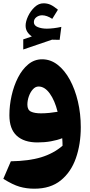

<svg xmlns="http://www.w3.org/2000/svg" viewBox="-20 -848 541 1157"><path d="M187 289.1Q139.6 289.1 98.1 277.1Q56.6 265.1 0 229.5L45.4 124Q154.8 122.1 228.5 99.6Q302.2 77.1 356.9 30.3Q356.9 19 356.4 8.1Q356 -2.9 355 -15.1Q325.2 -3.4 287.4 3.4Q249.5 10.3 206.1 10.3Q124.5 10.3 80.6 -30.3Q36.6 -70.8 36.6 -153.8Q36.6 -211.9 49.8 -271.2Q63 -330.6 88.4 -380.4Q113.8 -430.2 150.4 -460.4Q187 -490.7 233.9 -490.7Q284.7 -490.7 327.1 -457.8Q369.6 -424.8 400.9 -367.4Q432.1 -310.1 449.5 -236.3Q466.8 -162.6 466.8 -81.5Q466.8 21 437.3 105.2Q407.7 189.5 345.9 239.3Q284.2 289.1 187 289.1ZM327.1 -174.3Q310.1 -242.7 279.8 -284.7Q249.5 -326.7 212.4 -326.7Q193.4 -326.7 178 -309.6Q162.6 -292.5 153.8 -267.3Q145 -242.2 145 -217.3Q145 -185.5 166.7 -175.3Q188.5 -165 226.6 -165Q251 -165 277.8 -167.7Q304.7 -170.4 327.1 -174.3ZM184.1 -714.4Q184.1 -694.3 207.5 -684.8Q231 -675.3 262.2 -675.3Q280.8 -675.3 304.7 -678.2Q328.6 -681.2 349.6 -686L339.4 -607.9L293.5 -608.9L120.1 -549.8V-610.8L171.9 -628.4Q154.8 -640.1 144.5 -656.2Q134.3 -672.4 134.3 -693.4Q134.3 -718.3 148.9 -749.8Q163.6 -781.2 188.2 -804.7Q212.9 -828.1 242.2 -828.1Q265.6 -828.1 284.7 -819.3Q303.7 -810.5 329.1 -789.6L294.9 -734.4Q261.7 -755.9 233.9 -755.9Q214.4 -755.9 199.2 -744.4Q184.1 -732.9 184.1 -714.4Z"/></svg>

Font: Pinar-DS2-FD ExtraBold
Style: Regular
Weight: 800
Designer: Amin Abedi
Version: Version 3.000